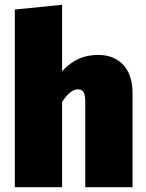

<svg xmlns="http://www.w3.org/2000/svg" viewBox="-20 -784 612 804"><path d="M535 -394V0H337V-358Q337 -388 329.5 -399Q322 -410 307 -410Q274 -410 240 -357V0H42V-744L240 -764V-486Q274 -522 310 -538Q346 -554 391 -554Q458 -554 496.5 -512Q535 -470 535 -394Z"/></svg>

Font: Fira Sans Black
Style: Regular
Weight: 900
Designer: Carrois Corporate & Edenspiekermann AG
Foundry: Carrois Corporate GbR & Edenspiekermann AG
Version: Version 4.203